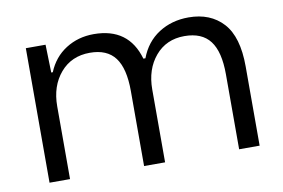

<svg xmlns="http://www.w3.org/2000/svg" viewBox="-62 -636 1086 738"><g transform="rotate(-10 481.0 -266.5)"><path d="M76 0V-525H153L156 -416H162Q185 -472 233 -502.5Q281 -533 342 -533Q478 -533 514 -407H522Q545 -468 595.5 -500.5Q646 -533 712 -533Q797 -533 846.5 -479Q896 -425 896 -309V0H816V-293Q816 -381 784 -423Q752 -465 684 -465Q613 -465 570 -414Q527 -363 527 -284V0H445V-293Q445 -381 413.5 -423Q382 -465 315 -465Q243 -465 199.5 -414Q156 -363 156 -284V0Z"/></g></svg>

Font: Mona Sans
Style: Regular
Weight: 400
Designer: Deni Anggara
Foundry: GitHub
Version: Version 2.000;Glyphs 3.2.3 (3260)